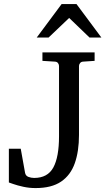

<svg xmlns="http://www.w3.org/2000/svg" viewBox="-20 -936 533 972"><path d="M459 -627.9 400.9 -624Q390.6 -623.5 385.3 -616.5Q379.9 -609.4 379.9 -602.1V-252.9Q379.9 -169.9 358.6 -109.6Q337.4 -49.3 289.3 -16.6Q241.2 16.1 160.2 16.1Q127.9 16.1 97.9 9.5Q67.9 2.9 47.9 -4.2Q27.8 -11.2 24.9 -12.2V-183.1H85L106.9 -61Q109.9 -45.9 123.8 -40.5Q137.7 -35.2 152.8 -35.2Q221.2 -35.2 250 -88.1Q278.8 -141.1 278.8 -246.1V-602.1Q278.8 -609.4 273.7 -616.5Q268.6 -623.5 257.8 -624L194.8 -627.9V-670.9H459ZM493.2 -746.1H433.1L330.1 -845.2L226.1 -746.1H166L292 -915.5H367.2Z"/></svg>

Font: Charis
Style: Regular
Weight: 400
Designer: Walt Agee, Miriam Martin, Annie Olsen, Victor Gaultney, Lorna Priest, Alan Ward, Bob Hallissy, Martin Hosken, Sharon Cor
Foundry: SIL Global
Version: Version 7.000